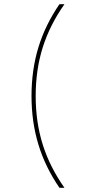

<svg xmlns="http://www.w3.org/2000/svg" viewBox="-20 -790 421 920"><path d="M265 110Q197 11 164 -97.5Q131 -206 131 -330Q131 -455 164 -563Q197 -671 265 -770H289Q219 -671 185 -563.5Q151 -456 151 -330Q151 -204 185 -96.5Q219 11 289 110Z"/></svg>

Font: M PLUS 2 Thin
Style: Regular
Weight: 100
Designer: Coji Morishita
Foundry: UNDERFOREST DESIGN
Version: Version 1.001